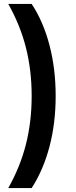

<svg xmlns="http://www.w3.org/2000/svg" viewBox="-20 -762 388 976"><path d="M22 194Q83 86 112 -29Q141 -144 141 -274Q141 -404 112 -519Q83 -634 22 -742H141Q200 -653 231.5 -532.5Q263 -412 263 -274Q263 -136 231.5 -16.5Q200 103 141 194Z"/></svg>

Font: APTA Sans SemiBold
Style: Bold
Weight: 600
Version: Version 7.200